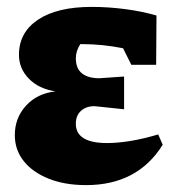

<svg xmlns="http://www.w3.org/2000/svg" viewBox="-20 -524 505 557"><path d="M230 13Q168 13 121.5 -5.5Q75 -24 49 -56.5Q23 -89 23 -132Q23 -182 55.5 -217.5Q88 -253 141 -259Q93 -266 64 -295.5Q35 -325 35 -365Q35 -430 90.5 -467Q146 -504 246 -504Q294 -504 343.5 -497.5Q393 -491 434 -479L433 -336H361L337 -384Q277 -396 219 -396Q216 -396 213 -396Q200 -376 200 -355Q200 -325 218 -311Q236 -297 268 -297L340 -302V-207L254 -216Q230 -216 215 -202.5Q200 -189 200 -165Q200 -109 291 -109Q321 -109 358 -115Q395 -121 439 -134L452 -104Q379 13 230 13Z"/></svg>

Font: Piazzolla ExtraBold
Style: Regular
Weight: 800
Designer: Juan Pablo del Peral
Foundry: Huerta Tipografica
Version: Version 1.330